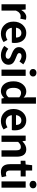

<svg xmlns="http://www.w3.org/2000/svg" viewBox="1729 -2560 845 4343"><g transform="rotate(90 2151.5 -388.5)"><path d="M77.1 0V-546.9H194.3L204.1 -450.2H208Q237.3 -502.9 279.3 -532.2Q320.3 -560.5 363.3 -560.5Q399.4 -560.5 427.7 -548.8L402.3 -424.8Q375 -433.6 345.7 -433.6Q309.6 -433.6 278.3 -409.2Q241.2 -381.8 219.7 -326.2V0Z M740.2 13.7Q623 13.7 547.9 -62.5Q468.8 -140.6 468.8 -272.5Q468.8 -400.4 546.9 -483.4Q621.1 -560.5 723.6 -560.5Q833 -560.5 894.5 -486.3Q952.1 -416 952.1 -298.8Q952.1 -255.9 945.3 -233.4H608.4Q617.2 -167 658.2 -131.8Q697.3 -96.7 759.8 -96.7Q822.3 -96.7 882.8 -134.8L931.6 -46.9Q843.8 13.7 740.2 13.7ZM606.4 -328.1H829.1Q829.1 -385.7 803.7 -417Q777.3 -449.2 725.6 -449.2Q680.7 -449.2 648.4 -418.9Q614.3 -385.7 606.4 -328.1Z M1226.6 13.7Q1172.9 13.7 1115.2 -7.8Q1059.6 -29.3 1018.6 -63.5L1084 -153.3Q1160.2 -93.8 1230.5 -93.8Q1309.6 -93.8 1309.6 -151.4Q1309.6 -176.8 1278.3 -196.3Q1259.8 -209 1208 -228.5Q1199.2 -231.4 1195.3 -233.4Q1128.9 -258.8 1094.7 -289.1Q1045.9 -331.1 1045.9 -392.6Q1045.9 -466.8 1101.6 -513.7Q1157.2 -560.5 1249 -560.5Q1344.7 -560.5 1435.5 -493.2L1371.1 -406.2Q1303.7 -453.1 1252.9 -453.1Q1217.8 -453.1 1198.2 -438.5Q1180.7 -424.8 1180.7 -400.4Q1180.7 -376 1208 -359.4Q1225.6 -348.6 1273.4 -331.1Q1286.1 -326.2 1292 -324.2Q1363.3 -296.9 1395.5 -269.5Q1444.3 -227.5 1444.3 -159.2Q1444.3 -84 1388.7 -37.1Q1330.1 13.7 1226.6 13.7Z M1553.7 0V-546.9H1696.3V0ZM1540 -712.9Q1540 -748 1564 -769.5Q1587.9 -791 1626 -791Q1663.1 -791 1687 -769.5Q1710.9 -748 1710.9 -712.9Q1710.9 -679.7 1687 -657.2Q1663.1 -634.8 1626 -634.8Q1588.9 -634.8 1564.5 -656.7Q1540 -678.7 1540 -712.9Z M2043 13.7Q1940.4 13.7 1879.9 -63Q1819.3 -139.6 1819.3 -272.5Q1819.3 -401.4 1889.6 -483.4Q1956.1 -560.5 2048.8 -560.5Q2091.8 -560.5 2127 -543.9Q2155.3 -531.2 2187.5 -501L2181.6 -586.9V-779.3H2325.2V0H2209L2197.3 -56.6H2194.3Q2122.1 13.7 2043 13.7ZM2080.1 -104.5Q2138.7 -104.5 2181.6 -161.1V-401.4Q2136.7 -442.4 2080.1 -442.4Q2031.2 -442.4 2000 -399.4Q1966.8 -353.5 1966.8 -274.4Q1966.8 -190.4 1996.1 -147.5Q2025.4 -104.5 2080.1 -104.5Z M2716.8 13.7Q2599.6 13.7 2524.4 -62.5Q2445.3 -140.6 2445.3 -272.5Q2445.3 -400.4 2523.4 -483.4Q2597.7 -560.5 2700.2 -560.5Q2809.6 -560.5 2871.1 -486.3Q2928.7 -416 2928.7 -298.8Q2928.7 -255.9 2921.9 -233.4H2585Q2593.8 -167 2634.8 -131.8Q2673.8 -96.7 2736.3 -96.7Q2798.8 -96.7 2859.4 -134.8L2908.2 -46.9Q2820.3 13.7 2716.8 13.7ZM2583 -328.1H2805.7Q2805.7 -385.7 2780.3 -417Q2753.9 -449.2 2702.1 -449.2Q2657.2 -449.2 2625 -418.9Q2590.8 -385.7 2583 -328.1Z M3046.9 0V-546.9H3164.1L3173.8 -474.6H3177.7Q3265.6 -560.5 3355.5 -560.5Q3524.4 -560.5 3524.4 -340.8V0H3380.9V-323.2Q3380.9 -385.7 3362.8 -411.6Q3344.7 -437.5 3303.7 -437.5Q3272.5 -437.5 3245.1 -421.9Q3223.6 -409.2 3189.5 -376V0Z M3873 13.7Q3693.4 13.7 3693.4 -191.4V-433.6H3616.2V-540L3700.2 -546.9L3716.8 -693.4H3836.9V-546.9H3971.7V-433.6H3836.9V-191.4Q3836.9 -99.6 3911.1 -99.6Q3935.5 -99.6 3964.8 -111.3L3988.3 -6.8Q3926.8 13.7 3873 13.7Z M4083 0V-546.9H4225.6V0ZM4069.3 -712.9Q4069.3 -748 4093.3 -769.5Q4117.2 -791 4155.3 -791Q4192.4 -791 4216.3 -769.5Q4240.2 -748 4240.2 -712.9Q4240.2 -679.7 4216.3 -657.2Q4192.4 -634.8 4155.3 -634.8Q4118.2 -634.8 4093.8 -656.7Q4069.3 -678.7 4069.3 -712.9Z"/></g></svg>

Font: Bpmf GenYo Gothic B
Style: B
Weight: 700
Foundry: But Ko
Version: Version 1.320